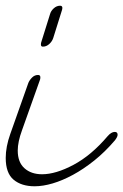

<svg xmlns="http://www.w3.org/2000/svg" viewBox="-42 -642 431 671"><path d="M334 -166Q347 -181 359 -181Q369 -181 369 -171Q369 -164 360 -152Q325 -111 287.5 -81Q250 -51 213 -31Q176 -11 142 -1Q108 9 79 9Q33 9 5.5 -14Q-22 -37 -22 -90Q-22 -129 -6 -174L57 -352Q61 -362 70 -371Q79 -380 91 -380Q99 -380 99 -372Q99 -367 98 -364L35 -187Q20 -146 20 -116Q20 -75 43.5 -54Q67 -33 105 -33Q153 -33 215 -66Q277 -99 334 -166ZM133 -593Q136 -604 146 -613Q156 -622 168 -622Q176 -622 176 -614Q176 -612 175.5 -611Q175 -610 175 -608L144 -509Q140 -497 130 -488Q120 -479 108 -479Q101 -479 101 -486Q101 -491 102 -494Z"/></svg>

Font: Discipuli Britannica
Style: Regular
Weight: 400
Designer: Peter Wiegel
Foundry: Peter Wiegel
Version: Version 0.001 2009